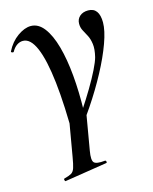

<svg xmlns="http://www.w3.org/2000/svg" viewBox="-113 -465 644 810"><g transform="rotate(-15 209.0 -60.5)"><path d="M163 115V81Q190 46 217 5.5Q244 -35 267.5 -74.5Q291 -114 307 -146.5Q323 -179 328 -198Q336 -231 333 -253.5Q330 -276 322 -291.5Q314 -307 306.5 -320.5Q299 -334 299 -351Q299 -371 313 -383.5Q327 -396 350 -396Q374 -396 386 -379.5Q398 -363 398 -331Q398 -296 378.5 -242Q359 -188 325.5 -125.5Q292 -63 250 -0.5Q208 62 163 115ZM73 275Q70 276 68.5 270Q67 264 71 263Q91 258 101.5 252Q112 246 117 230.5Q122 215 127 185L159 0L232 15L204 178Q197 218 207 228.5Q217 239 254 235Q258 234 260 239.5Q262 245 257 246ZM152 111Q152 -35 140.5 -136.5Q129 -238 106.5 -290.5Q84 -343 51 -343Q37 -343 24.5 -334.5Q12 -326 3 -310Q2 -306 -4 -307.5Q-10 -309 -9 -313Q10 -351 41 -373Q72 -395 99 -395Q132 -395 156.5 -363Q181 -331 196.5 -275Q212 -219 218.5 -146.5Q225 -74 223 9Z"/></g></svg>

Font: Cormorant SemiBold
Style: Italic
Weight: 600
Italic angle: -10°
Designer: Christian Thalmann (Catharsis Fonts)
Foundry: Catharsis Fonts
Version: Version 4.000